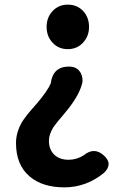

<svg xmlns="http://www.w3.org/2000/svg" viewBox="-20 -594 554 828"><path d="M258 214Q163 214 108 167Q49 117 49 23Q49 -23 75 -68Q91 -94 133 -141L135 -143Q185 -201 199 -235Q208 -307 278 -307Q306 -307 321.5 -289Q337 -271 336 -242Q326 -190 273 -123Q267 -116 255 -101Q222 -63 210 -45Q191 -14 191 13Q191 51 214 73Q237 95 276 95Q311 95 342 75Q386 39 427.5 76Q469 113 428 152Q351 214 258 214ZM272 -382Q233 -382 207 -409.5Q181 -437 181 -478Q181 -519 207 -546.5Q233 -574 272 -574Q313 -574 338.5 -546.5Q364 -519 364 -478Q364 -438 338 -410Q312 -382 272 -382Z"/></svg>

Font: GenSenRounded2 TW B
Style: Regular
Weight: 700
Version: Version 2.000;PS 2;hotconv 16.6.51;makeotf.lib2.5.65220 DEVE